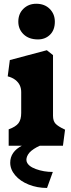

<svg xmlns="http://www.w3.org/2000/svg" viewBox="-20 -756 370 996"><path d="M90 -170V-278.5Q90 -297.5 82.8 -313.2Q75.5 -329 60 -341.2Q44.5 -353.5 20 -360L31 -444.5L223 -495.5L255 -470V-155.5Q255 -128.5 268 -114.5Q281 -100.5 315 -84.5L317.5 -83.5L306.5 0H25V-85Q62 -98.5 76 -117.2Q90 -136 90 -170ZM264.5 -643.5Q264.5 -683.1 238 -709.8Q211.5 -736.5 167.9 -736.5Q128.5 -736.5 101.8 -710.8Q75 -685 75 -643.5Q75 -604.4 102.5 -577.9Q130 -551.5 177 -551.5Q214.5 -551.5 239.5 -575.9Q264.5 -600.3 264.5 -643.5ZM118 81Q125 106 166 121Q207 136 254 136L224 219Q173 219 129 201.5Q85 184 59 153.5Q33 123 33 88Q33 31 95 -1Q157 -33 234 -43L262 -23Q205 -11 171 7.5Q137 26 125.5 45.5Q114 65 118 81Z"/></svg>

Font: TMT Limkin
Style: Regular
Weight: 400
Designer: Gabriel Drozdov
Version: Version 1.000;Glyphs 3.1.2 (3151)